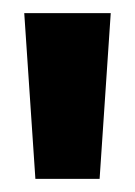

<svg xmlns="http://www.w3.org/2000/svg" viewBox="-20 -715 206 293"><path d="M34 -442 17 -695H149L132 -442Z"/></svg>

Font: Bricolage Grotesque 48pt Bricolage Grotesque 48pt Regular
Style: Bold
Weight: 700
Designer: Mathieu Triay
Foundry: Atelier Triay
Version: Version 1.000; ttfautohint (v1.8.4.7-5d5b);gftools[0.9.32]